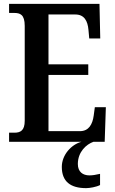

<svg xmlns="http://www.w3.org/2000/svg" viewBox="-20 -734 597 994"><path d="M27 0H402C349 14 300 68 300 130C300 206 345 240 426 240C444 240 479 234 498 224V166C477 171 459 174 443 174C409 174 383 156 383 115C383 52 427 13 464 0H522L528 -179H471L465 -135C459 -91 440 -55 394 -55H231V-346H437V-401H231V-659H370C416 -659 434 -626 438 -579L442 -535H499L495 -714H27V-667H53C84 -667 108 -659 108 -600V-109C108 -58 86 -47 54 -47H27Z"/></svg>

Font: Noto Serif Tamil Condensed SemiBold
Style: Italic
Weight: 600
Width: 3
Italic angle: -12°
Designer: Indian Type Foundry, Tom Grace, and the Monotype Design Team
Foundry: Monotype Imaging Inc.
Version: Version 2.003